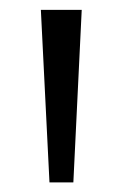

<svg xmlns="http://www.w3.org/2000/svg" viewBox="-20 -828 250 390"><path d="M80.5 -457.5 63 -808H146L129 -457.5Z"/></svg>

Font: Encode Sans SC
Style: Regular
Weight: 400
Version: Version 3.002